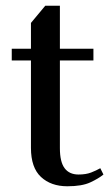

<svg xmlns="http://www.w3.org/2000/svg" viewBox="-20 -640 382 670"><path d="M215 10Q158 10 123 -22.5Q88 -55 88 -124V-429H21V-470H88V-560L138 -620H189V-470H306V-429H189V-123Q189 -75 205.5 -53Q222 -31 254 -31Q280 -31 298 -38Q316 -45 330 -53L341 -31Q324 -17 295 -3.5Q266 10 215 10Z"/></svg>

Font: El Messiri Medium
Style: Regular
Weight: 500
Designer: Mohamed Gaber
Foundry: Kief Type Foundry
Version: Version 2.020; ttfautohint (v1.8.3)